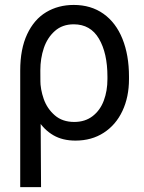

<svg xmlns="http://www.w3.org/2000/svg" viewBox="-20 -557 582 774"><path d="M277.3 -537.1Q346.7 -537.1 397 -501.5Q447.3 -465.8 473.6 -400.4Q500 -335 500 -248V-238.3Q500 -166 473.6 -109.9Q447.3 -53.7 398.4 -22Q349.6 9.8 284.2 9.8Q232.4 9.8 195.3 -11.7Q158.2 -33.2 133.8 -71.8Q109.4 -110.4 88.9 -168.9L142.6 -234.4Q142.6 -197.3 156.2 -158.2Q169.9 -119.1 200.7 -92.3Q231.4 -65.4 279.3 -65.4Q323.2 -65.4 353.5 -88.9Q383.8 -112.3 398.4 -151.4Q413.1 -190.4 413.1 -238.3V-248Q413.1 -342.8 378.9 -400.9Q344.7 -459 277.3 -459Q231.4 -459 201.2 -432.1Q170.9 -405.3 156.7 -363.3Q142.6 -321.3 142.6 -273.4L145.5 197.3H61.5V-272.5Q61.5 -359.4 89.4 -418.9Q117.2 -478.5 166 -507.8Q214.8 -537.1 277.3 -537.1Z"/></svg>

Font: Pretendard Std Variable
Style: Regular
Weight: 400
Designer: Base glyphs from Inter by Rasmus Andersson; Hangeul glyphs from Noto Sans CJK(Source Han Sans) by Jang Soo-young and Kan
Foundry: Kil Hyung-jin
Version: Version 1.309;Glyphs 3.2 (3225)